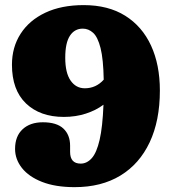

<svg xmlns="http://www.w3.org/2000/svg" viewBox="-20 -736 690 771"><path d="M280 15.5Q202.5 15.5 149 -5.5Q95.5 -26.5 68 -61.5Q40.5 -96.5 40.5 -138Q40.5 -189 70.8 -217Q101 -245 152 -245Q207.5 -245 234.5 -219.8Q261.5 -194.5 261.5 -150.5V-126Q261.5 -79 304 -79Q329 -79 348.5 -100.8Q368 -122.5 380 -174.2Q392 -226 395.5 -315.5Q365.5 -293 324.8 -279.8Q284 -266.5 236.5 -266.5Q141 -266.5 84.5 -320.5Q28 -374.5 28 -476Q28 -546.5 62.8 -600.5Q97.5 -654.5 162 -685Q226.5 -715.5 316 -715.5Q414.5 -715.5 482.8 -672.8Q551 -630 586.5 -553Q622 -476 622 -372.5Q622 -251.5 581 -164.5Q540 -77.5 463.5 -31Q387 15.5 280 15.5ZM242 -504Q242 -443.5 263.5 -412.5Q285 -381.5 320.5 -381.5Q365.5 -381.5 396.5 -416Q395 -498.5 383.8 -543Q372.5 -587.5 354 -604.2Q335.5 -621 312.5 -621Q279.5 -621 260.8 -592.5Q242 -564 242 -504Z"/></svg>

Font: Fraunces 72pt SuperSoft Black
Style: Regular
Weight: 900
Version: Version 1.000;[0bf87f6ff]